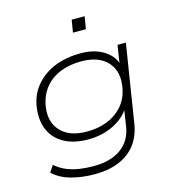

<svg xmlns="http://www.w3.org/2000/svg" viewBox="-126 -796 984 1088"><g transform="rotate(-15 366.0 -252.0)"><path d="M296 188Q223 188 159.5 171Q96 154 53 114L79 75Q110 102 144.5 116Q179 130 218 136Q257 142 302 142Q401 142 462 98.5Q523 55 536 -26L554 -143H564Q544 -102 505 -72.5Q466 -43 416.5 -27.5Q367 -12 313 -12Q225 -12 167 -45.5Q109 -79 86 -139Q63 -199 78 -280Q89 -333 117.5 -372.5Q146 -412 188 -440Q230 -468 282.5 -481.5Q335 -495 394 -495Q477 -495 532.5 -458.5Q588 -422 599 -364H590L609 -487H658L586 -34Q575 39 537 88.5Q499 138 438 163Q377 188 296 188ZM316 -57Q381 -57 434 -77.5Q487 -98 523.5 -139Q560 -180 572 -239Q591 -335 540.5 -392.5Q490 -450 384 -450Q319 -450 265.5 -429.5Q212 -409 176.5 -368Q141 -327 128 -268Q109 -173 159.5 -115Q210 -57 316 -57ZM383 -619 395 -692H471L459 -619Z"/></g></svg>

Font: Nunito Sans 10pt Expanded ExtraLight
Style: Italic
Weight: 250
Width: 7
Italic angle: -9°
Designer: Vernon Adams
Foundry: Vernon Adams
Version: Version 3.101;gftools[0.9.27]